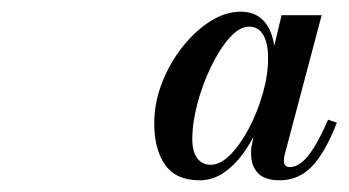

<svg xmlns="http://www.w3.org/2000/svg" viewBox="-20 -784 596 328"><path d="M321 -476Q280.5 -476 262 -502.5Q243.5 -529 243.5 -573.5Q243.5 -608 256.5 -641.8Q269.5 -675.5 291.2 -703.2Q313 -731 339 -747.5Q365 -764 391 -764Q411.5 -764 424.5 -753.8Q437.5 -743.5 443.8 -725.5Q450 -707.5 450 -683.5Q450 -662.5 444.2 -635.2Q438.5 -608 427.2 -580.2Q416 -552.5 400.2 -528.8Q384.5 -505 364.5 -490.5Q344.5 -476 321 -476ZM340 -502.5Q356.5 -502.5 373.8 -520Q391 -537.5 405.5 -565.2Q420 -593 429 -624.5Q438 -656 438 -684.5Q438 -710 429.8 -724.2Q421.5 -738.5 405.5 -738.5Q389 -738.5 372 -719.2Q355 -700 340.5 -670Q326 -640 317.2 -607Q308.5 -574 308.5 -546.5Q308.5 -525.5 316.8 -514Q325 -502.5 340 -502.5ZM458 -476Q432.5 -476 420.8 -488.2Q409 -500.5 409 -521Q409 -526 409.2 -530.2Q409.5 -534.5 410.5 -537.5L420 -587L436 -635L445 -691L461 -758H529.5L466 -518.5Q465 -514 465 -509.5Q465 -498.5 475.5 -498.5Q485 -498.5 495.2 -506.5Q505.5 -514.5 516.5 -532.2Q527.5 -550 540.5 -579.5L555.5 -574.5Q535 -522 512.2 -499Q489.5 -476 458 -476Z"/></svg>

Font: Bodoni Moda 9pt SemiBold
Style: Italic
Weight: 600
Italic angle: -13°
Designer: Owen Earl
Foundry: indestructible type
Version: Version 2.004